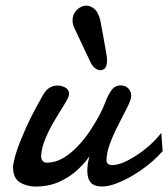

<svg xmlns="http://www.w3.org/2000/svg" viewBox="-20 -666 611 698"><path d="M109.4 12.2Q77.6 12.2 52.5 -2.9Q27.3 -18.1 27.3 -60.1Q27.3 -63.5 30.5 -79.6Q33.7 -95.7 42 -120.6Q52.2 -151.4 74.2 -200.7Q96.2 -250 136.2 -320.3Q146.5 -338.9 159.9 -346.9Q173.3 -355 189 -355Q204.6 -355 217.8 -347.4Q231 -339.8 231 -325.7Q231 -320.8 229.5 -316.4Q226.1 -305.2 211.2 -281.7Q196.3 -258.3 177.7 -226.6Q159.7 -196.8 145.3 -162.6Q130.9 -128.4 129.4 -98.1Q129.4 -89.4 134.3 -82Q139.2 -74.7 150.4 -74.7Q182.1 -74.7 210.7 -92Q239.3 -109.4 264.2 -136Q289.1 -162.6 308.6 -192.4Q328.1 -222.2 341.3 -247.1Q353.5 -269 362.8 -294.2Q372.1 -319.3 384.8 -337.4Q397.5 -355.5 418.9 -355.5Q436.5 -355.5 446.8 -344.2Q457 -333 457 -317.4Q457 -304.7 443.1 -276.6Q429.2 -248.5 412.1 -215.8Q394 -181.6 380.6 -146.2Q367.2 -110.8 367.2 -83.5Q367.2 -65.9 388.7 -65.9Q421.4 -65.9 473.6 -99.6Q498 -115.2 522.7 -136.7Q547.4 -158.2 566.4 -183.1L571.3 -116.7Q538.6 -79.1 492.4 -47.1Q446.3 -15.1 402.8 1Q357.9 18.1 327.6 8.8Q297.4 -0.5 297.4 -45.9Q297.4 -68.8 305.2 -98.1Q288.6 -73.2 260.7 -47.6Q232.9 -22 195.1 -4.9Q157.2 12.2 109.4 12.2ZM307.1 -443.8 249.5 -565.9Q243.7 -579.1 243.7 -591.3Q243.7 -614.3 259.3 -629.9Q274.9 -645.5 293.9 -645.5Q309.6 -645.5 324 -632.8Q338.4 -620.1 345.2 -589.4L356.4 -528.3L367.2 -467.3Q369.1 -456.1 369.1 -445.3Q369.1 -421.9 357.4 -414.3Q345.7 -406.7 331.1 -414.6Q316.4 -422.4 307.1 -443.8Z"/></svg>

Font: Damion
Style: Regular
Weight: 400
Designer: Vernon Adams
Foundry: Vernon Adams
Version: Version 1.100; ttfautohint (v1.8.4.7-5d5b)